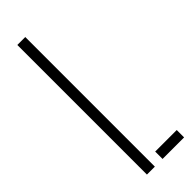

<svg xmlns="http://www.w3.org/2000/svg" viewBox="-266 -819 838 838"><g transform="rotate(-45 152.5 -400.0)"><path d="M67.5 0V-800H116.5V0ZM164 0V-45.5H297V0Z"/></g></svg>

Font: Big Shoulders Stencil Text Thin ExtraLight
Style: Regular
Weight: 250
Version: Version 2.001